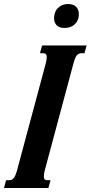

<svg xmlns="http://www.w3.org/2000/svg" viewBox="-36 -944 455 964"><path d="M193.4 -624.5Q196.3 -635.3 197.5 -643.3Q198.7 -651.4 198.7 -657.2Q198.7 -668.5 193.8 -672.6Q189 -676.8 179.2 -676.8H164.6L175.3 -715.8H398.9L388.2 -676.8H374Q366.7 -676.8 360.8 -674.6Q355 -672.4 350.1 -666.7Q345.2 -661.1 341.1 -650.9Q336.9 -640.6 332.5 -624.5L189.5 -91.3Q186.5 -80.1 185.3 -72.3Q184.1 -64.5 184.1 -58.6Q184.1 -46.9 189 -43Q193.8 -39.1 203.6 -39.1H217.8L207 0H-16.1L-5.4 -39.1H8.8Q16.1 -39.1 21.7 -41.3Q27.3 -43.5 32.2 -49.1Q37.1 -54.7 41.5 -64.9Q45.9 -75.2 50.3 -91.3ZM237.8 -872.1Q243.2 -896.5 262.2 -910.2Q281.2 -923.8 305.7 -923.8Q332.5 -923.8 346.2 -909.9Q359.9 -896 359.9 -874Q359.9 -856 354 -842.8Q348.1 -829.6 338.1 -820.8Q328.1 -812 315.2 -807.9Q302.2 -803.7 287.6 -803.7Q261.2 -803.7 248.3 -817.4Q235.4 -831.1 235.4 -853Q235.4 -860.8 237.8 -872.1Z"/></svg>

Font: Arian AMU Serif
Style: Bold Italic
Weight: 700
Italic angle: -15°
Designer: Ruben Hakobyan (Tarumian)
Foundry: Ruben Hakobyan (Tarumian)
Version: Version 1.002